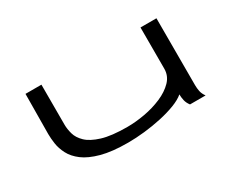

<svg xmlns="http://www.w3.org/2000/svg" viewBox="-77 -703 1155 960"><g transform="rotate(-30 500.0 -223.0)"><path d="M439 11Q347 11 286.5 -5.5Q226 -22 191 -48.5Q156 -75 139.5 -107Q123 -139 118.5 -170Q114 -201 114 -226L116 -457H208V-226Q208 -201 216 -172Q224 -143 250.5 -117.5Q277 -92 330.5 -75.5Q384 -59 475 -59Q523 -59 576 -68.5Q629 -78 675.5 -98Q722 -118 751 -148Q780 -178 780 -219V-457H872V-71Q872 -53 875.5 -35.5Q879 -18 892 0H802Q789 -17 785 -35Q781 -53 781 -70Q759 -51 720 -36Q681 -21 633 -10.5Q585 0 534.5 5.5Q484 11 439 11Z"/></g></svg>

Font: Inconsolata UltraExpanded Thin
Style: Regular
Weight: 100
Width: 9
Monospace: yes
Designer: Raph Levien, Cyreal, Brenton Simpson
Foundry: Raph Levien, Cyreal, Google
Version: Version 3.100; ttfautohint (v1.8.4.7-5d5b)